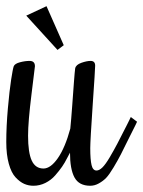

<svg xmlns="http://www.w3.org/2000/svg" viewBox="-24 -595 459 615"><path d="M200.2 -106Q199.2 -105 191.4 -89.4Q183.6 -73.7 174.8 -61Q166 -48.3 152.8 -33.2Q139.6 -18.1 121.3 -9Q103 0 83 0Q67.4 0 53.5 -6.1Q39.6 -12.2 25.9 -26.9Q12.2 -41.5 4.2 -70.6Q-3.9 -99.6 -3.9 -140.1Q-3.9 -189.9 1.2 -247.6Q6.3 -305.2 11.7 -340.1Q17.1 -375 20 -382.8Q23.4 -391.1 39.8 -395.5Q56.2 -399.9 70.8 -399.9Q87.9 -399.9 87.9 -382.8Q87.9 -381.3 76.9 -293Q65.9 -204.6 65.9 -160.2Q65.9 -106.4 77.6 -80.8Q89.4 -55.2 115.2 -55.2Q138.2 -55.2 161.4 -88.6Q184.6 -122.1 201.2 -183.1Q204.1 -211.9 207.3 -256.3Q210.4 -300.8 212.9 -333Q215.3 -365.2 216.8 -376Q219.2 -387.7 236.6 -393.8Q253.9 -399.9 266.1 -399.9Q280.8 -399.9 280.8 -384.8Q280.8 -373 272.9 -258.8Q265.1 -144.5 265.1 -120.1Q265.1 -83.5 269.3 -66.2Q273.4 -48.8 285.2 -48.8Q293.9 -48.8 304 -58.6Q314 -68.4 327.4 -91.1Q340.8 -113.8 352.3 -135.7Q363.8 -157.7 383.3 -196.3Q387.7 -205.6 390.1 -210L395 -220.2L415 -205.1L410.2 -194.8Q403.3 -181.6 391.1 -156.7Q372.1 -118.2 363.3 -100.8Q354.5 -83.5 340.1 -59.3Q325.7 -35.2 315.9 -25.1Q306.2 -15.1 292.7 -7.6Q279.3 0 265.1 0Q229 0 214.6 -26.6Q200.2 -53.2 200.2 -106ZM180.2 -450.2 160.2 -435.1 60.1 -544.9 125 -575.2Z"/></svg>

Font: Rochester
Style: Regular
Weight: 400
Designer: Gillian Fisher
Foundry: Font Diner, Inc DBA Sideshow
Version: Version 1.005